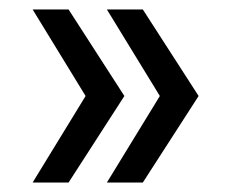

<svg xmlns="http://www.w3.org/2000/svg" viewBox="-20 -430 490 406"><path d="M282 -44H206L318 -227L206 -410H282L400 -227ZM125 -44H49L161 -227L49 -410H125L243 -227Z"/></svg>

Font: Average Sans
Style: Regular
Weight: 400
Designer: Eduardo Rodriguez Tunni
Foundry: Eduardo Rodriguez Tunni
Version: Version 1.001